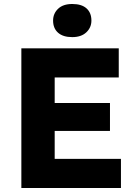

<svg xmlns="http://www.w3.org/2000/svg" viewBox="-20 -942 685 962"><path d="M87 0V-700H575V-554H254V-426H531V-286H254V-146H586V0ZM342 -756Q296 -756 271 -778Q246 -800 246 -839Q246 -874 271 -898Q296 -922 342 -922Q389 -922 413.5 -900Q438 -878 438 -839Q438 -804 412.5 -780Q387 -756 342 -756Z"/></svg>

Font: Readex Pro
Style: Bold
Weight: 700
Designer: Bonnie Shaver-Troup, Thomas Jockin
Foundry: Lexend
Version: Version 1.203; ttfautohint (v1.8.3)